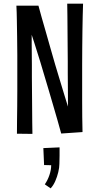

<svg xmlns="http://www.w3.org/2000/svg" viewBox="-20 -735 546 1054"><path d="M70 -704H191Q198 -676 209 -638.5Q220 -601 232 -558.5Q244 -516 257 -470.5Q270 -425 283 -380Q297 -334 310 -290.5Q323 -247 334 -211.5Q345 -176 353 -150Q353 -178 353 -208Q353 -238 352.5 -269.5Q352 -301 352 -334Q352 -367 352 -400Q352 -431 351.5 -462.5Q351 -494 351 -526Q351 -558 350.5 -589.5Q350 -621 350 -652.5Q350 -684 349 -715H436Q435 -685 434 -647Q433 -609 432.5 -565.5Q432 -522 431.5 -474.5Q431 -427 431 -378Q431 -329 431 -280Q431 -231 431 -183.5Q431 -136 431.5 -92Q432 -48 433 -10L316 -2Q307 -36 295.5 -75.5Q284 -115 271.5 -158Q259 -201 246 -245Q233 -289 220 -332Q211 -363 202 -392.5Q193 -422 184.5 -448.5Q176 -475 168.5 -499.5Q161 -524 154 -544Q154 -521 154 -494.5Q154 -468 154.5 -439Q155 -410 155 -378.5Q155 -347 155 -313Q155 -284 155.5 -253Q156 -222 156 -190.5Q156 -159 156.5 -127Q157 -95 157 -63Q157 -31 158 0L73 -1Q73 -33 73.5 -71Q74 -109 74.5 -151.5Q75 -194 75 -239Q75 -284 75 -330Q75 -382 75 -433Q75 -484 74 -533Q73 -582 72.5 -625Q72 -668 70 -704ZM258 299 226 277Q242 254 251.5 225.5Q261 197 261 172L222 171L218 78L307 74Q307 97 307 119.5Q307 142 306 165Q306 184 300 209.5Q294 235 283.5 259Q273 283 258 299Z"/></svg>

Font: Truculenta Medium
Style: Regular
Weight: 500
Version: Version 1.002